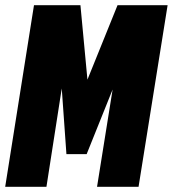

<svg xmlns="http://www.w3.org/2000/svg" viewBox="-37 -720 666 740"><path d="M-17 0 94 -700H273L300 -413L416 -700H609L497 0H337L397 -375L297 -126H219L201 -379L142 0Z"/></svg>

Font: Georama Condensed Black
Style: Italic
Weight: 900
Width: 3
Italic angle: -9°
Designer: Jean-Baptiste Levee
Foundry: Production Type
Version: Version 1.000